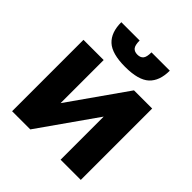

<svg xmlns="http://www.w3.org/2000/svg" viewBox="-199 -872 1008 1008"><g transform="rotate(45 305.0 -368.0)"><path d="M50 0V-530H200V-210L425 -530H560V0H410V-320L185 0ZM305 -584Q207 -584 166 -622Q125 -660 125 -736H261Q261 -701 272 -688Q283 -675 305 -675Q327 -675 338 -688Q349 -701 349 -736H485Q485 -660 444 -622Q403 -584 305 -584Z"/></g></svg>

Font: Golos Text
Style: Bold
Weight: 700
Designer: A.Korolkova, Vitaly Kuzmin
Foundry: ParaType Ltd
Version: Version 2.004